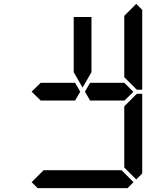

<svg xmlns="http://www.w3.org/2000/svg" viewBox="-20 -975 856 995"><path d="M686 -955 717 -924V-510H690L685 -514L624 -575V-607V-782V-887V-893ZM685 -485 690 -489H717V-76L686 -45L624 -107V-113V-218V-424ZM672 -31 641 0H175L144 -31L206 -93H226H362H454H590H610ZM144 -500 192 -547V-546H328H369L396 -500L369 -454H212H209H192V-453ZM624 -546 671 -499 624 -453V-454H606H604H475H454H447L420 -500L447 -546H454H475H488ZM362 -673V-887H454V-876V-673V-601L408 -521L362 -601Z"/></svg>

Font: DSEG14 Classic
Style: Regular
Weight: 400
Designer: Keshikan(Twitter:@keshinomi_88pro)
Version: Version 0.46